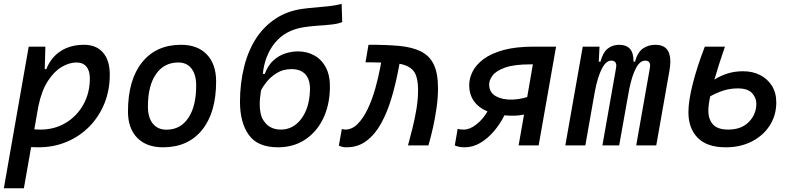

<svg xmlns="http://www.w3.org/2000/svg" viewBox="-23 -762 4144 1006"><path d="M102.1 224.6H-2.9L127.4 -517.6H214.8L211.4 -399.9H219.7Q243.7 -460.9 294.7 -494.1Q345.7 -527.3 417.5 -527.3Q481.4 -527.3 516.8 -486.6Q552.2 -445.8 552.2 -371.1Q552.2 -289.6 524.2 -220.2Q496.1 -150.9 445.3 -99.1Q394.5 -47.4 326.4 -18.8Q258.3 9.8 178.2 9.8Q159.7 9.8 140.1 8.8ZM156.7 -84Q172.4 -83 189 -83Q262.7 -83 321.3 -118.2Q379.9 -153.3 413.8 -214.1Q447.8 -274.9 447.8 -351.6Q447.8 -391.1 429.7 -412.8Q411.6 -434.6 378.4 -434.6Q339.4 -434.6 299.6 -410.9Q259.8 -387.2 227.3 -336.7Q194.8 -286.1 178.2 -206.1Z M831.1 9.8Q744.6 9.8 696 -39.8Q647.5 -89.4 647.5 -177.7Q647.5 -342.8 721.2 -435.1Q794.9 -527.3 925.8 -527.3Q1012.2 -527.3 1060.8 -476.6Q1109.4 -425.8 1109.4 -335Q1109.4 -172.4 1035.9 -81.3Q962.4 9.8 831.1 9.8ZM849.1 -82.5Q922.4 -82.5 963.6 -143.8Q1004.9 -205.1 1004.9 -314Q1004.9 -370.6 980.5 -402.6Q956.1 -434.6 911.6 -434.6Q836.4 -434.6 794.2 -373.5Q752 -312.5 752 -203.6Q752 -146.5 777.6 -114.5Q803.2 -82.5 849.1 -82.5Z M1433.6 9.8Q1327.1 9.8 1280.8 -54.9Q1234.4 -119.6 1234.4 -229Q1234.4 -325.2 1256.3 -412.8Q1278.3 -500.5 1322.8 -566.9Q1363.3 -626.5 1422.6 -665.3Q1481.9 -704.1 1559.6 -715.3Q1586.4 -719.2 1624 -722.2Q1661.6 -725.1 1700 -729.5Q1738.3 -733.9 1767.1 -741.7L1770 -646.5Q1751 -637.7 1713.9 -633.5Q1676.8 -629.4 1636.7 -627Q1596.2 -624 1566.9 -619.1Q1472.2 -604 1418.2 -538.3Q1364.3 -472.7 1354 -375H1364.3Q1381.3 -419.9 1409.7 -445.6Q1438 -471.2 1471.7 -481.9Q1505.4 -492.7 1538.1 -492.7Q1585.9 -492.7 1624.5 -471.2Q1663.1 -449.7 1685.3 -406.5Q1707.5 -363.3 1705.6 -297.9Q1703.1 -206.5 1668.5 -137.2Q1633.8 -67.9 1573.5 -29.1Q1513.2 9.8 1433.6 9.8ZM1448.2 -83Q1513.2 -83 1555.4 -139.2Q1597.7 -195.3 1601.1 -288.1Q1603 -342.3 1578.4 -371.1Q1553.7 -399.9 1503.9 -399.9Q1460.4 -399.9 1427.2 -379.2Q1394 -358.4 1373 -331.8Q1352.1 -305.2 1344.7 -288.1Q1337.9 -247.6 1337.9 -215.8Q1337.9 -160.2 1357.9 -130.4Q1388.7 -83 1448.2 -83Z M2114.7 0Q2126.5 -43 2138.7 -92.3Q2150.9 -141.6 2159.2 -192.1Q2167.5 -242.7 2167.5 -288.6Q2167.5 -359.9 2144.3 -389.4Q2121.1 -418.9 2070.3 -427.7L2064.5 -397.9Q2049.8 -319.8 2027.8 -246.6Q2005.9 -173.3 1974.1 -115.7Q1942.4 -58.1 1897.7 -24.2Q1853 9.8 1793 9.8Q1782.2 9.8 1773.4 8.1Q1764.6 6.3 1752.4 1L1768.1 -86.4Q1775.4 -84.5 1777.3 -84Q1779.3 -83 1785.2 -83Q1821.8 -83 1851.3 -113Q1880.9 -143.1 1903.8 -191.4Q1926.8 -239.7 1942.9 -296.9Q1959 -354 1969.2 -408.2L1974.1 -434.1Q1965.3 -434.6 1956.1 -434.6Q1946.3 -434.6 1936.5 -435.1Q1926.3 -435.1 1915 -435.5Q1903.8 -435.5 1892.1 -435.5L1907.7 -527.3Q2000 -527.8 2068.4 -521.5Q2136.7 -515.1 2182.1 -492.7Q2227.5 -470.2 2249.8 -424.1Q2272 -377.9 2272 -298.8Q2272 -251.5 2264.6 -198.5Q2257.3 -145.5 2245.8 -94.2Q2234.4 -43 2221.7 0Z M2673.3 -155.8Q2645.5 -155.3 2620.1 -157.7Q2596.7 -111.3 2564.2 -73.5Q2531.7 -35.6 2492.9 -12.9Q2454.1 9.8 2411.1 9.8Q2381.3 9.8 2359.9 0L2375 -87.4Q2382.3 -84.5 2391.1 -83.7Q2399.9 -83 2407.2 -83Q2438.5 -83 2473.1 -110.1Q2507.8 -137.2 2531.2 -178.2Q2484.9 -197.3 2460.2 -232.2Q2435.5 -267.1 2435.5 -316.4Q2435.5 -351.6 2453.4 -387.2Q2471.2 -422.9 2510.7 -452.4Q2550.3 -481.9 2615 -499.8Q2679.7 -517.6 2773.4 -517.6H2890.6L2799.3 0H2694.3L2722.7 -161.6Q2699.7 -156.7 2673.3 -155.8ZM2739.3 -253.4 2769 -424.8H2757.3Q2669.9 -424.8 2622.8 -407.7Q2575.7 -390.6 2557.9 -366.2Q2540 -341.8 2540 -319.8Q2540 -277.3 2575.4 -257.8Q2610.8 -238.3 2662.6 -240.2Q2700.7 -241.7 2739.3 -253.4Z M3118.2 -517.6 3114.3 -439H3123.5Q3135.7 -486.8 3160.9 -507.1Q3186 -527.3 3221.7 -527.3Q3258.3 -527.3 3277.6 -506.1Q3296.9 -484.9 3296.4 -439H3304.2Q3317.4 -487.3 3345 -507.3Q3372.6 -527.3 3411.6 -527.3Q3489.3 -527.3 3489.3 -439.5Q3489.3 -418 3484.4 -390.6L3415.5 0H3310.5L3381.8 -404.3Q3383.3 -411.6 3383.3 -417.5Q3383.3 -444.3 3357.9 -444.3Q3330.6 -444.3 3309.8 -406.2Q3289.1 -368.2 3274.4 -297.4L3265.1 -245.6Q3264.6 -244.1 3264.6 -242.7V-243.2L3221.2 0H3133.3L3204.6 -404.3Q3206.1 -411.6 3206.1 -417.5Q3206.1 -444.3 3179.2 -444.3Q3152.3 -444.3 3130.6 -402.3Q3108.9 -360.4 3093.8 -282.7L3087.9 -248.5Q3087.4 -245.6 3086.9 -242.7V-243.7L3043.9 0H2939L3030.3 -517.6Z M3779.8 9.8Q3681.2 9.8 3632.6 -40Q3584 -89.8 3584 -173.8Q3584 -232.4 3606.4 -321.8Q3628.9 -411.1 3669.9 -517.6H3775.4Q3758.3 -468.3 3744.4 -424.8Q3730.5 -381.3 3720.2 -344.7Q3752.4 -365.7 3790 -377.2Q3827.6 -388.7 3870.6 -388.7Q3919.9 -388.7 3959.2 -368.9Q3998.5 -349.1 4021.5 -312.5Q4044.4 -275.9 4044.4 -225.6Q4044.4 -158.2 4010.5 -105Q3976.6 -51.8 3916.7 -21Q3856.9 9.8 3779.8 9.8ZM3698.2 -257.3Q3688.5 -211.4 3688.5 -182.6Q3688.5 -136.7 3712.9 -109.9Q3737.3 -83 3792.5 -83Q3861.3 -83 3900.6 -123Q3939.9 -163.1 3939.9 -219.2Q3939.9 -249 3917.7 -273.9Q3895.5 -298.8 3843.3 -298.8Q3802.7 -298.8 3767.8 -287.6Q3732.9 -276.4 3698.2 -257.3Z"/></svg>

Font: CaskaydiaCove NFP
Style: Italic
Weight: 400
Italic angle: -10°
Designer: Aaron Bell
Foundry: Saja Typeworks
Version: Version 2111.001; VTT 6.35;Nerd Fonts 3.1.1